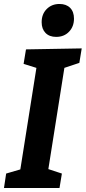

<svg xmlns="http://www.w3.org/2000/svg" viewBox="-21 -948 432 968"><path d="M-1 0 10 -73 99 -99 79 -78 165 -621 181 -600 98 -626 110 -699 391 -704 379 -631 289 -601 306 -621 220 -78 212 -99 291 -73 279 0ZM262 -762Q228 -762 208.5 -782Q189 -802 189 -836Q189 -877 214.5 -902.5Q240 -928 279 -928Q313 -928 332.5 -908.5Q352 -889 352 -854Q352 -814 327 -788Q302 -762 262 -762Z"/></svg>

Font: Bitter Thin
Style: Bold Italic
Weight: 700
Italic angle: -9°
Version: Version 3.021